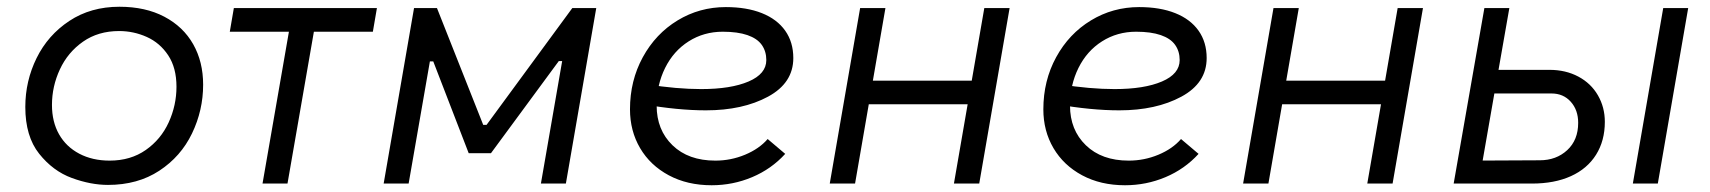

<svg xmlns="http://www.w3.org/2000/svg" viewBox="-20 -544 5069 569"><path d="M55 -227Q55 -304 88.5 -372Q122 -440 185.5 -482Q249 -524 334 -524Q411 -524 467 -494.5Q523 -465 552.5 -413Q582 -361 582 -293Q582 -217 549 -148.5Q516 -80 452 -38Q388 4 300 4Q249 4 193 -16.5Q137 -37 96 -88.5Q55 -140 55 -227ZM503 -287Q503 -343 478.5 -380Q454 -417 415 -434.5Q376 -452 333 -452Q271 -452 226 -420.5Q181 -389 157.5 -338.5Q134 -288 134 -233Q134 -183 155 -146Q176 -109 215 -88.5Q254 -68 305 -68Q367 -68 412 -99.5Q457 -131 480 -181.5Q503 -232 503 -287Z M673 -520H1097L1085 -450H661ZM832 0H758L839 -466H913Z M1207 -520H1275L1412 -174H1422L1676 -520H1747L1657 0H1583L1646 -363H1636L1435 -90H1369L1264 -362H1254L1191 0H1117Z M1847 -220Q1847 -305 1885 -374.5Q1923 -444 1988 -483.5Q2053 -523 2131 -523Q2193 -523 2238 -505Q2283 -487 2307 -453Q2331 -419 2331 -372Q2331 -298 2256 -257.5Q2181 -217 2072 -217Q1989 -217 1886 -235L1897 -294Q1986 -280 2058 -280Q2146 -280 2198.5 -302.5Q2251 -325 2251 -366Q2251 -392 2237.5 -411Q2224 -430 2195 -440Q2166 -450 2122 -450Q2066 -450 2021 -421.5Q1976 -393 1951 -342.5Q1926 -292 1926 -231Q1926 -159 1973 -113.5Q2020 -68 2100 -68Q2146 -68 2188 -85.5Q2230 -103 2255 -132L2307 -88Q2266 -43 2209 -19Q2152 5 2089 5Q2017 5 1962 -24.5Q1907 -54 1877 -105Q1847 -156 1847 -220Z M2972 -520 2882 0H2807L2897 -520ZM2439 0 2529 -520H2604L2514 0ZM2534 -235 2546 -305H2876L2864 -235Z M3072 -220Q3072 -305 3110 -374.5Q3148 -444 3213 -483.5Q3278 -523 3356 -523Q3418 -523 3463 -505Q3508 -487 3532 -453Q3556 -419 3556 -372Q3556 -298 3481 -257.5Q3406 -217 3297 -217Q3214 -217 3111 -235L3122 -294Q3211 -280 3283 -280Q3371 -280 3423.5 -302.5Q3476 -325 3476 -366Q3476 -392 3462.5 -411Q3449 -430 3420 -440Q3391 -450 3347 -450Q3291 -450 3246 -421.5Q3201 -393 3176 -342.5Q3151 -292 3151 -231Q3151 -159 3198 -113.5Q3245 -68 3325 -68Q3371 -68 3413 -85.5Q3455 -103 3480 -132L3532 -88Q3491 -43 3434 -19Q3377 5 3314 5Q3242 5 3187 -24.5Q3132 -54 3102 -105Q3072 -156 3072 -220Z M4197 -520 4107 0H4032L4122 -520ZM3664 0 3754 -520H3829L3739 0ZM3759 -235 3771 -305H4101L4089 -235Z M4339 -68 4543 -69Q4592 -69 4624.5 -99Q4657 -129 4657 -180Q4657 -218 4635 -242.5Q4613 -267 4578 -267H4370L4383 -337H4572Q4620 -337 4657.5 -317Q4695 -297 4715.5 -261.5Q4736 -226 4736 -183Q4736 -127 4710 -85.5Q4684 -44 4635.5 -22Q4587 0 4520 0H4324ZM4379 -520H4453L4416 -309L4414 -298L4362 0H4288ZM4909 -520H4983L4893 0H4819Z"/></svg>

Font: Fixel Italic Variable 20240409 Display Thin
Style: Italic
Weight: 100
Italic angle: -10°
Designer: AlfaBravo + MacPaw
Foundry: Kyrylo Tkachov, Marchela Mozhyna, Serhii Makarenko, Maria Weinstein, Zakhar Kryvoshyya
Version: Version 1.211;Glyphs 3.2 (3225)